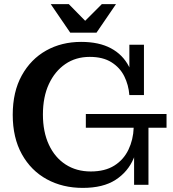

<svg xmlns="http://www.w3.org/2000/svg" viewBox="-20 -900 841 935"><path d="M383 15Q285 15 208 -27Q131 -69 86.5 -149Q42 -229 42 -341Q42 -453 86 -532.5Q130 -612 205 -654Q280 -696 375 -696Q462 -696 520 -665Q578 -634 608 -576Q638 -518 639 -437H610Q606 -487 585 -529Q564 -571 522.5 -597Q481 -623 417 -623Q349 -623 298 -588Q247 -553 218 -490.5Q189 -428 189 -342Q189 -258 218 -195.5Q247 -133 299.5 -99Q352 -65 422 -65Q491 -65 536.5 -93.5Q582 -122 605.5 -171Q629 -220 631 -278H659Q659 -195 631 -129Q603 -63 542.5 -24Q482 15 383 15ZM633 0V-188L659 -278H703V0ZM398 -278V-345H791V-278ZM639 -437 610 -511V-682H681V-437ZM322 -741 227 -880H315L422 -771H367L476 -880H545L450 -741Z"/></svg>

Font: Montagu Slab 120pt Medium
Style: Regular
Weight: 500
Designer: Florian Karsten
Foundry: Florian Karsten
Version: Version 1.000